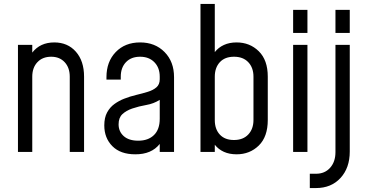

<svg xmlns="http://www.w3.org/2000/svg" viewBox="-20 -770 1864 973"><path d="M71 0V-542.5H143.5V-503.5Q183.5 -555 255 -555Q323 -555 364.5 -508Q406 -461 406 -381.5V0H333.5V-381.5Q333.5 -427 307.8 -454.8Q282 -482.5 239.5 -482.5Q195.5 -482.5 169.5 -454.8Q143.5 -427 143.5 -381.5V0Z M665.5 12Q590.5 12 549.5 -29.2Q508.5 -70.5 508.5 -134.5Q508.5 -174 522.8 -200.2Q537 -226.5 560 -243Q583 -259.5 608.5 -269.5Q639 -281.5 670.8 -289Q702.5 -296.5 729.2 -304.8Q756 -313 772.8 -327.5Q789.5 -342 789.5 -368.5V-381.5Q789.5 -427 762.2 -454.8Q735 -482.5 690 -482.5Q644.5 -482.5 618.2 -454.8Q592 -427 592 -381.5V-366.5H519.5V-379Q519.5 -457.5 566.5 -506.2Q613.5 -555 690 -555Q766 -555 814 -506.2Q862 -457.5 862 -379V0H789.5V-40.5Q747.5 12.5 665.5 12ZM680.5 -57Q731 -57 760.2 -85.5Q789.5 -114 789.5 -168V-264Q759 -244.5 721.5 -238Q684 -231.5 650 -220Q619.5 -209.5 600.2 -191.5Q581 -173.5 581 -140Q581 -103.5 607 -80.2Q633 -57 680.5 -57Z M1179 12Q1142.5 12 1114.8 -0.5Q1087 -13 1068.5 -36.5V0H996V-750H1068.5V-506Q1087 -529.5 1114.8 -542.2Q1142.5 -555 1179 -555Q1246 -555 1291.5 -510.2Q1337 -465.5 1337 -381.5V-162Q1337 -77 1291.5 -32.5Q1246 12 1179 12ZM1165.5 -60.5Q1212 -60.5 1238.2 -88.5Q1264.5 -116.5 1264.5 -162V-381.5Q1264.5 -427 1238.2 -454.8Q1212 -482.5 1166 -482.5Q1119.5 -482.5 1094 -454.8Q1068.5 -427 1068.5 -381.5V-161.5Q1068.5 -115.5 1094 -88Q1119.5 -60.5 1165.5 -60.5Z M1465.5 -603V-720H1538V-603ZM1465.5 0V-542.5H1538V0Z M1680 -603V-720H1752.5V-603ZM1550 183V110.5H1581.5Q1626 110.5 1653 80.2Q1680 50 1680 1V-542.5H1752.5V-2Q1752.5 81 1705.5 132Q1658.5 183 1581.5 183Z"/></svg>

Font: Mohave
Style: Regular
Weight: 400
Designer: Gumpita Rahayu
Foundry: Tokotype
Version: Version 2.003; ttfautohint (v1.8.3)